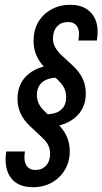

<svg xmlns="http://www.w3.org/2000/svg" viewBox="-20 -750 427 801"><path d="M162 -219 169 -273Q198 -273 217 -281Q236 -289 246 -305Q256 -321 256 -345Q256 -366 247.5 -383Q239 -400 221 -417L175 -460Q147 -486 133.5 -515.5Q120 -545 120 -579Q120 -624 139.5 -657.5Q159 -691 194 -710.5Q229 -730 273 -730Q315 -730 342.5 -711.5Q370 -693 381 -660Q392 -627 384 -581H307Q314 -619 302.5 -638.5Q291 -658 263 -658Q235 -658 218 -639.5Q201 -621 201 -589Q201 -570 209.5 -554Q218 -538 235 -521L284 -476Q311 -451 324.5 -422.5Q338 -394 338 -360Q338 -295 290.5 -257Q243 -219 162 -219ZM117 31Q75 31 48 13Q21 -5 10 -38.5Q-1 -72 6 -118H84Q78 -81 89.5 -61Q101 -41 128 -41Q156 -41 172.5 -59.5Q189 -78 189 -109Q189 -128 181 -144.5Q173 -161 155 -177L106 -223Q79 -248 66 -276.5Q53 -305 53 -338Q53 -404 100 -442Q147 -480 228 -480L221 -426Q193 -426 173.5 -417.5Q154 -409 144 -393Q134 -377 134 -354Q134 -333 142.5 -316Q151 -299 170 -282L215 -239Q244 -212 257.5 -183Q271 -154 271 -119Q271 -76 251 -42Q231 -8 196.5 11.5Q162 31 117 31Z"/></svg>

Font: Instrument Sans Condensed Medium
Style: Italic
Weight: 500
Width: 3
Italic angle: -13°
Designer: Rodrigo Fuenzalida
Foundry: fragTYPE
Version: Version 1.000;gftools[0.9.28]